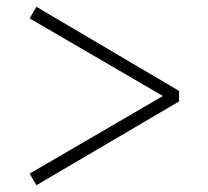

<svg xmlns="http://www.w3.org/2000/svg" viewBox="-20 -640 611 564"><path d="M506 -373V-342L87 -96L67 -130L474 -367V-349L67 -586L87 -620Z"/></svg>

Font: Noto Serif SC
Style: Regular
Weight: 200
Designer: Ryoko NISHIZUKA 西塚涼子 (kana & ideographs); Frank Grießhammer (Latin, Greek & Cyrillic); Wenlong ZHANG 张文龙 (bopomofo); San
Foundry: Adobe
Version: Version 2.001;hotconv 1.1.0;makeotfexe 2.6.0